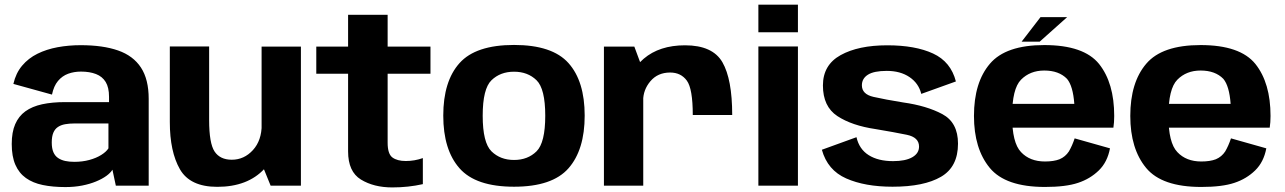

<svg xmlns="http://www.w3.org/2000/svg" viewBox="-20 -791 5474 818"><path d="M258.5 6Q297 6 330 -0.5Q363 -7 389 -17.8Q415 -28.5 433 -41.5Q451 -54.5 459 -68L473.5 0H613.5V-370Q613.5 -453 580.5 -503.2Q547.5 -553.5 483 -576Q418.5 -598.5 324 -598.5Q272.5 -598.5 225.2 -589.8Q178 -581 139.5 -562Q101 -543 74.2 -511.2Q47.5 -479.5 37 -433.5L201.5 -388Q209 -424.5 227 -446Q245 -467.5 270.2 -476.8Q295.5 -486 325 -486Q362 -486 389 -475.5Q416 -465 430.2 -441.8Q444.5 -418.5 444.5 -378.5V-356H257.5Q202 -356 159.5 -346.8Q117 -337.5 88.2 -316.8Q59.5 -296 44.8 -262Q30 -228 30 -177.5Q30 -124.5 45.5 -89Q61 -53.5 90.5 -32.5Q120 -11.5 162.2 -2.8Q204.5 6 258.5 6ZM296.5 -101.5Q275.5 -101.5 258 -105.2Q240.5 -109 227.5 -117.8Q214.5 -126.5 207.5 -142.5Q200.5 -158.5 200.5 -184Q200.5 -209.5 207.2 -225.5Q214 -241.5 226.8 -250Q239.5 -258.5 257.5 -261.8Q275.5 -265 297.5 -265H442V-159Q432.5 -144 411.2 -130.8Q390 -117.5 360.5 -109.5Q331 -101.5 296.5 -101.5Z M1133 0H1262V-592.5H1094.5V-94.5ZM871 -593H703.5V-271Q703.5 -145 746.5 -70Q789.5 5 905.5 5Q1035 5 1106.2 -71.5Q1177.5 -148 1177.5 -226L1095 -260.5Q1095 -192.5 1057.5 -151.5Q1020 -110.5 967.5 -110.5Q917.5 -110.5 894.2 -145.5Q871 -180.5 871 -279.5Z M1651.5 7.5Q1719.5 7.5 1781.5 -6.5V-117.5Q1746 -105 1709 -105Q1672.5 -105 1652 -120Q1631.5 -135 1631.5 -183V-477H1814V-592.5H1631.5V-728H1463V-592.5H1327.5V-477H1463V-146Q1463 -59.5 1517.8 -26Q1572.5 7.5 1651.5 7.5Z M2170 4.5Q2333 4.5 2402 -74Q2471 -152.5 2471 -298.5Q2471 -445 2402 -522.2Q2333 -599.5 2170 -599.5Q2007 -599.5 1937.8 -522.2Q1868.5 -445 1868.5 -298.5Q1868.5 -152.5 1937.8 -74Q2007 4.5 2170 4.5ZM2170 -109.5Q2111.5 -109.5 2074 -146.2Q2036.5 -183 2036.5 -298Q2036.5 -413 2074 -449.2Q2111.5 -485.5 2170 -485.5Q2228.5 -485.5 2265.8 -449.2Q2303 -413 2303 -298Q2303 -183 2265.8 -146.2Q2228.5 -109.5 2170 -109.5Z M2931.5 -301H3099.5Q3099.5 -453.5 3057.8 -525.8Q3016 -598 2898.5 -598Q2789.5 -598 2722.5 -540.8Q2655.5 -483.5 2655.5 -399.5L2720 -361.5Q2720 -408.5 2751.2 -445.2Q2782.5 -482 2835 -482Q2881 -482 2906.2 -447.5Q2931.5 -413 2931.5 -301ZM2553 0H2720.5V-490L2682.5 -592.5H2553Z M3211 0H3379.5V-593H3211ZM3211 -771V-653.5H3379.5V-771Z M3782.5 4.5Q3916.5 4.5 3989 -37.8Q4061.5 -80 4061.5 -179Q4061.5 -269 3994.8 -304.8Q3928 -340.5 3828 -354.5Q3751 -367 3701.5 -378.2Q3652 -389.5 3652 -427.5Q3652 -456.5 3677.8 -472.8Q3703.5 -489 3758 -489Q3816 -489 3855 -462.5Q3894 -436 3905 -391L4052.5 -444Q4031 -528 3955.2 -563Q3879.5 -598 3760 -598Q3637 -598 3561.5 -556.2Q3486 -514.5 3486 -427Q3486 -337 3547.5 -296.5Q3609 -256 3710.5 -241Q3791 -227.5 3843.2 -216.8Q3895.5 -206 3895.5 -166.5Q3895.5 -137.5 3866.5 -121Q3837.5 -104.5 3785 -104.5Q3721.5 -104.5 3681 -130Q3640.5 -155.5 3629 -206.5L3481.5 -153Q3505.5 -66 3585.2 -30.8Q3665 4.5 3782.5 4.5Z M4432 5.5V-103Q4367.5 -103 4330 -143Q4292 -182.5 4292 -296.5Q4292 -413 4330 -451.5Q4368.5 -490.5 4429 -490.5Q4491.5 -490.5 4526 -455Q4551.5 -424.5 4557 -348.5H4276.5V-247H4723.5Q4727 -269.5 4727 -297Q4727 -437.5 4662.5 -518.5Q4597.5 -599 4429 -599Q4265 -599 4197.5 -519.5Q4129.5 -440 4129.5 -297Q4129.5 -157 4197 -75.5Q4264 5.5 4432 5.5ZM4432 -103V5.5Q4521 5.5 4573 -12Q4624.5 -29 4661.5 -65Q4698 -100.5 4709 -159L4558.5 -201.5Q4548 -170 4534 -146Q4519 -123 4494 -112.5Q4469.5 -103 4432 -103ZM4332.5 -613.5H4409.5L4526.5 -718H4413Z M5098 5.5V-103Q5033.5 -103 4996 -143Q4958 -182.5 4958 -296.5Q4958 -413 4996 -451.5Q5034.5 -490.5 5095 -490.5Q5157.5 -490.5 5192 -455Q5217.5 -424.5 5223 -348.5H4942.5V-247H5389.5Q5393 -269.5 5393 -297Q5393 -437.5 5328.5 -518.5Q5263.5 -599 5095 -599Q4931 -599 4863.5 -519.5Q4795.5 -440 4795.5 -297Q4795.5 -157 4863 -75.5Q4930 5.5 5098 5.5ZM5098 -103V5.5Q5187 5.5 5239 -12Q5290.5 -29 5327.5 -65Q5364 -100.5 5375 -159L5224.5 -201.5Q5214 -170 5200 -146Q5185 -123 5160 -112.5Q5135.5 -103 5098 -103Z"/></svg>

Font: Anybody Thin
Style: Bold
Weight: 700
Version: Version 1.113;gftools[0.9.25]